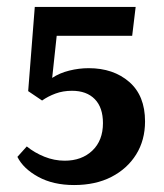

<svg xmlns="http://www.w3.org/2000/svg" viewBox="-20 -522 472 552"><path d="M166 -60Q215 -60 245.5 -89Q276 -118 276 -168Q276 -213 252.5 -237Q229 -261 187 -261Q161 -261 139.5 -253Q118 -245 101 -233L61 -260L80 -502H370L360 -419H143L130 -298Q151 -312 179 -319Q207 -326 235 -326Q306 -326 351.5 -286.5Q397 -247 397 -173Q397 -119 371.5 -78Q346 -37 300.5 -13.5Q255 10 193 10Q133 10 90 -13.5Q47 -37 30 -71L57 -101Q79 -83 107.5 -71.5Q136 -60 166 -60Z"/></svg>

Font: Rasa SemiBold
Style: Regular
Weight: 600
Designer: Anna Giedrys (Yrsa+Rasa design), David Brezina (Yrsa art-direction, Rasa art-direction, design)
Foundry: Rosetta Type Foundry
Version: Version 2.004